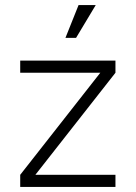

<svg xmlns="http://www.w3.org/2000/svg" viewBox="-20 -740 537 760"><path d="M60 0H437V-48H120L437 -452V-500H60V-452H377L60 -48ZM239 -590H281L359 -720H291Z"/></svg>

Font: Uncut Sans Light
Style: Regular
Weight: 300
Designer: Kasper Nordkvist
Foundry: UNCUT.wtf
Version: Version 1.304;Glyphs 3.2 (3246)